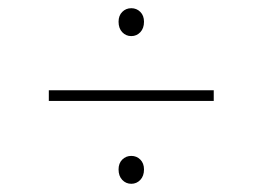

<svg xmlns="http://www.w3.org/2000/svg" viewBox="-20 -563 640 468"><path d="M300 -475Q287 -475 278 -484.5Q269 -494 269 -510Q269 -525 278 -534Q287 -543 300 -543Q313 -543 322 -534Q331 -525 331 -510Q331 -494 322 -484.5Q313 -475 300 -475ZM300 -115Q287 -115 278 -124.5Q269 -134 269 -150Q269 -165 278 -174Q287 -183 300 -183Q313 -183 322 -174Q331 -165 331 -150Q331 -134 322 -124.5Q313 -115 300 -115ZM99 -317V-343H501V-317Z"/></svg>

Font: Source Code Pro ExtraLight ExtraLight
Style: Italic
Weight: 250
Italic angle: -11°
Monospace: yes
Version: Version 1.016;hotconv 1.0.116;makeotfexe 2.5.65601